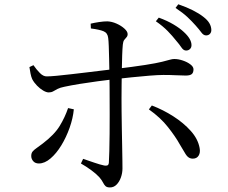

<svg xmlns="http://www.w3.org/2000/svg" viewBox="-20 -823 1040 875"><path d="M782.1 -638.5Q766.5 -658.5 744.7 -681Q722.9 -703.5 690.3 -726.1L703.6 -742.7Q742.3 -728.6 770.9 -711.5Q799.5 -694.5 817.4 -677.6Q852.7 -645.5 852.7 -617.3Q852.7 -606 845.6 -599.4Q838.6 -592.7 827.9 -592.7Q816.1 -592.7 807 -606.5Q797.9 -620.3 782.1 -638.5ZM871.5 -706.9Q854.5 -726.1 834.2 -745.2Q813.9 -764.3 780 -786.9L792.5 -803.5Q830.6 -790.4 858.9 -776Q887.2 -761.7 906.3 -746.7Q925.8 -731.8 934.3 -717Q942.8 -702.2 943.1 -686.6Q943.3 -676.1 937.1 -669.1Q931 -662 919.7 -661.6Q907.6 -661.4 897.7 -675Q887.8 -688.6 871.5 -706.9ZM358.8 -99.1Q383.5 -90.7 409.8 -81.7Q436.1 -72.6 455.1 -68.7Q463.9 -67.1 469.5 -69.3Q475.1 -71.5 476.1 -81.5Q477.3 -99.4 478.2 -134.8Q479.1 -170.3 479.5 -214.1Q479.9 -258 479.8 -300.9Q479.6 -343.9 479.6 -375.9Q479.6 -397.1 479.4 -427Q479.2 -457 478.6 -490.4Q478 -523.7 477.3 -555.6Q476.6 -587.4 475.7 -612.4Q474.8 -637.4 473.1 -649.7Q470.7 -672.8 452.2 -680.5Q433.8 -688.3 394.2 -693.3L393.2 -715.2Q410.4 -719.3 431.5 -722.5Q452.5 -725.7 468.9 -725.7Q489.8 -724.9 511.1 -715.4Q532.5 -705.9 547.1 -692.6Q561.7 -679.4 561.7 -667.7Q561.7 -658.6 556.4 -653.1Q551.1 -647.5 546.1 -640.9Q541.1 -634.3 539.7 -619.5Q537.8 -601 536.8 -570.6Q535.8 -540.2 535.2 -504.8Q534.6 -469.5 534.2 -435.4Q533.8 -401.3 533.8 -374.3Q533.8 -351.9 534.1 -315.5Q534.4 -279.1 535.2 -237.9Q536 -196.6 536.7 -157.8Q537.5 -119 537.8 -91.3Q538.1 -63.7 538.1 -55.2Q538.1 -34.3 531 -14.4Q523.9 5.6 511.2 18.4Q498.6 31.2 481 31.2Q467.1 31.2 460.7 25Q454.3 18.8 449.2 8.4Q444.1 -2 432.7 -15.3Q419.1 -30.4 395.9 -47.4Q372.6 -64.5 348.8 -77.9ZM114.1 -517.3 132.4 -526Q146.3 -505.8 162 -490Q177.7 -474.1 194 -474.9Q209.4 -474.9 238.8 -477.7Q268.3 -480.5 305.1 -484.8Q341.9 -489.1 378.9 -493.5Q415.9 -497.9 447.3 -501.8Q478.6 -505.7 497 -507.7Q589 -518.7 641.2 -526.9Q693.4 -535.1 718.8 -541.5Q744.2 -547.9 754.8 -551Q765.4 -554.1 774.2 -554.1Q792.9 -554.1 813.1 -547.2Q833.4 -540.4 847.6 -529.6Q861.8 -518.8 861.8 -507.2Q861.8 -491.5 853.6 -485.1Q845.5 -478.7 826.4 -478.7Q804.7 -478.7 781 -480.1Q757.3 -481.4 724.6 -481.4Q701.2 -481.4 661.3 -478.2Q621.4 -475.1 578.3 -470.5Q535.3 -465.9 499.4 -461.9Q466.5 -458.1 425.1 -452.6Q383.6 -447.1 343.6 -440.6Q303.6 -434.1 274 -427.7Q253.6 -423.7 242.2 -417.7Q230.7 -411.6 222.3 -406.7Q213.8 -401.8 201.9 -401.8Q191.1 -401.8 176.5 -410.5Q161.9 -419.1 148.4 -433Q134.8 -446.9 126.6 -462.8Q122.2 -472.5 119.1 -487.9Q116.1 -503.3 114.1 -517.3ZM799.5 -164.7Q780.1 -199.9 745.7 -243.5Q711.4 -287.2 658.5 -324.5L672 -342.3Q723.2 -322.8 769.9 -292.9Q816.6 -263 849.3 -226.5Q882.1 -190 889.7 -148.8Q893.8 -127.4 885.2 -113.7Q876.6 -100 858.8 -100Q838 -100 825.9 -120.6Q813.7 -141.1 799.5 -164.7ZM290.3 -330.5 316.5 -324.8Q312.6 -284.1 297.3 -240.8Q281.9 -197.4 259.5 -160.6Q237 -123.7 210.3 -100.9Q183.6 -78 157.1 -78Q140.7 -78 131.6 -88.3Q122.4 -98.6 122.4 -112.2Q122.4 -125.2 128.8 -132.7Q135.1 -140.2 146.4 -148Q157.7 -155.8 173.5 -167.9Q227.7 -209 252 -248.9Q276.3 -288.8 290.3 -330.5Z"/></svg>

Font: Noto Serif JP
Style: Regular
Weight: 200
Designer: Ryoko NISHIZUKA 西塚涼子 (kana & ideographs); Frank Grießhammer (Latin, Greek & Cyrillic); Wenlong ZHANG 张文龙 (bopomofo); San
Foundry: Adobe
Version: Version 2.001;hotconv 1.1.0;makeotfexe 2.6.0